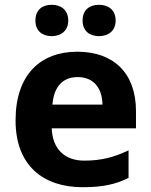

<svg xmlns="http://www.w3.org/2000/svg" viewBox="-20 -772 631 802"><path d="M128 -686C128 -642 158 -621 196 -621C233 -621 265 -642 265 -686C265 -732 233 -752 196 -752C158 -752 128 -732 128 -686ZM325 -686C325 -642 355 -621 394 -621C431 -621 463 -642 463 -686C463 -732 431 -752 394 -752C355 -752 325 -732 325 -686ZM303 -556C149 -556 45 -460 45 -269C45 -80 161 10 325 10C409 10 463 -2 517 -29V-144C456 -115 402 -101 332 -101C248 -101 199 -152 196 -236H548V-308C548 -467 454 -556 303 -556ZM304 -450C374 -450 407 -401 408 -335H199C205 -414 246 -450 304 -450Z"/></svg>

Font: Noto Sans Bassa Vah
Style: Bold
Weight: 700
Designer: Monotype Design Team
Foundry: Monotype Imaging Inc.
Version: Version 2.002